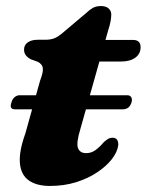

<svg xmlns="http://www.w3.org/2000/svg" viewBox="-20 -603 485 635"><path d="M18 -264.5Q20.5 -275 28.2 -281.5Q36 -288 44.5 -288H401Q410 -288 414 -281.5Q418 -275 415 -264.5Q408 -241.5 386.5 -241.5H29.5Q9.5 -241.5 18 -264.5ZM105 -398.5 82 -407Q70.5 -413 65 -420.8Q59.5 -428.5 59.5 -439Q59.5 -454 71.8 -462.8Q84 -471.5 105 -471.5H129.5Q148.5 -471.5 161.2 -477Q174 -482.5 190.5 -497L268 -562.5Q275.5 -570 286.5 -576.5Q297.5 -583 314 -583Q330.5 -583 339.2 -575Q348 -567 348 -555Q348 -546.5 345.8 -533.2Q343.5 -520 338 -503.5L246 -177Q231.5 -129.5 238 -113Q244.5 -96.5 265 -96.5Q280.5 -96.5 293.8 -105.2Q307 -114 324 -133.5Q334.5 -142.5 340 -145Q345.5 -147.5 352.5 -147.5Q362.5 -147.5 367.2 -140.8Q372 -134 371 -122Q368 -100 349.8 -76.5Q331.5 -53 301 -32.8Q270.5 -12.5 231 -0.2Q191.5 12 145 12Q101 12 75 -6.5Q49 -25 45.8 -63.8Q42.5 -102.5 64 -162L112.5 -336Q123 -363.5 121.8 -377Q120.5 -390.5 105 -398.5ZM273 -399.5 299 -471H419.5Q445 -471 445 -447Q445 -425 427.5 -412.2Q410 -399.5 380 -399.5Z"/></svg>

Font: Fraunces ExtraBold
Style: Italic
Weight: 800
Italic angle: -16°
Version: Version 1.000;[b76b70a41]